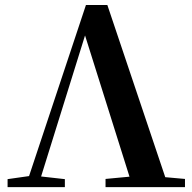

<svg xmlns="http://www.w3.org/2000/svg" viewBox="-20 -765 786 785"><path d="M11 0V-32.6L107.3 -46.3H122.8L245.2 -32.6V0ZM83.8 0 331.4 -744.6H418.9L669.3 0H522.9L316 -657.2H339.6L333.2 -637.8L134.5 0ZM411.5 0V-33.4L555.7 -47H583.7L736.3 -33.4V0Z"/></svg>

Font: Noto Serif HK ExtraLight
Style: Regular
Weight: 200
Designer: Ryoko NISHIZUKA 西塚涼子 (kana & ideographs); Frank Grießhammer (Latin, Greek & Cyrillic); Wenlong ZHANG 张文龙 (bopomofo); San
Foundry: Adobe
Version: Version 2.002-H1;hotconv 1.1.0;makeotfexe 2.6.0